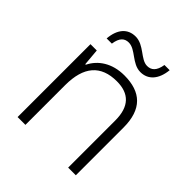

<svg xmlns="http://www.w3.org/2000/svg" viewBox="-198 -859 991 991"><g transform="rotate(45 298.0 -363.0)"><path d="M126 -612H164C171 -662 193 -678 222 -678C273 -678 310 -612 372 -612C428 -612 465 -654 472 -726H434C426 -676 404 -659 374 -659C326 -659 288 -725 225 -725C168 -725 132 -685 126 -612ZM326 -542C236 -542 175 -499 146 -440H142L134 -532H88V0H145V-290C145 -425 203 -493 320 -493C409 -493 457 -446 457 -344V0H513V-348C513 -482 447 -542 326 -542Z"/></g></svg>

Font: Noto Sans Sinhala UI Light
Style: Regular
Weight: 300
Designer: Jelle Bosma - Monotype Design Team
Foundry: Monotype Imaging Inc.
Version: Version 2.006